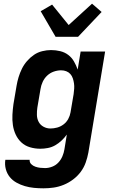

<svg xmlns="http://www.w3.org/2000/svg" viewBox="-20 -800 640 1043"><path d="M216 223Q190 223 164.5 220.5Q139 218 115 211Q91 204 69.5 192Q48 180 33 161.5Q18 143 11.5 118.5Q5 94 9 68H141Q140 82 149.5 91.5Q159 101 172 105.5Q185 110 198 111.5Q211 113 225 113Q244 113 263.5 105.5Q283 98 297 83Q311 68 319 49Q327 30 330 11L343 -69Q330 -51 314 -36Q298 -21 279.5 -10.5Q261 0 240 4Q219 8 199 8Q170 8 143 0Q116 -8 96.5 -26Q77 -44 65.5 -68.5Q54 -93 50 -120.5Q46 -148 47.5 -176.5Q49 -205 53 -234L70 -334Q74 -358 81 -381Q88 -404 99 -426.5Q110 -449 127 -468.5Q144 -488 164.5 -502Q185 -516 209.5 -522Q234 -528 257 -528Q283 -528 307.5 -522Q332 -516 351 -501.5Q370 -487 382 -466Q394 -445 402 -422L418 -520H551L460 29Q455 56 445.5 83Q436 110 418.5 133.5Q401 157 377 175Q353 193 326 204Q299 215 271.5 219Q244 223 216 223ZM254 -102Q272 -102 290.5 -107Q309 -112 325 -124Q341 -136 350.5 -153.5Q360 -171 363 -189L380 -289Q382 -304 383 -318.5Q384 -333 382 -347Q380 -361 375.5 -374.5Q371 -388 362 -398Q353 -408 340 -413Q327 -418 312 -418Q292 -418 272 -411Q252 -404 236.5 -389.5Q221 -375 212 -355.5Q203 -336 200 -316L183 -216Q180 -196 180.5 -175.5Q181 -155 190 -138Q199 -121 216.5 -111.5Q234 -102 254 -102ZM282 -600 201 -739 263 -775 353 -664 480 -780 532 -735 404 -600Z"/></svg>

Font: Iosevka Aile Extrabold
Style: Italic
Weight: 800
Italic angle: -9°
Designer: Belleve Invis
Foundry: Belleve Invis
Version: Version 31.1.0; ttfautohint (v1.8.4)